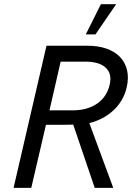

<svg xmlns="http://www.w3.org/2000/svg" viewBox="-20 -912 656 932"><path d="M396.5 -745.1 469.7 -891.6H543.9L443.4 -745.1ZM45.9 0 205.6 -689.9H406.7Q456.1 -689.9 495.8 -676.3Q535.6 -662.6 561.3 -636.7Q586.9 -610.8 596.4 -572.8Q606 -534.7 594.7 -486.3Q579.6 -422.4 531.5 -377.2Q483.4 -332 413.6 -314.5L529.8 0H439.9L335.4 -307.1Q321.3 -306.2 285.2 -306.2H203.1L131.8 0ZM220.2 -376.5H341.3Q409.2 -378.4 454.1 -410.9Q499 -443.4 512.2 -500.5Q524.9 -553.2 493.7 -583Q462.4 -612.8 394 -612.8H274.4Z"/></svg>

Font: HK Grotesk Medium Legacy Italic
Style: Regular
Weight: 500
Italic angle: -13°
Designer: Alfredo Marco Pradil
Foundry: Hanken Design Co.
Version: Version 2.022;PS 002.022;hotconv 1.0.88;makeotf.lib2.5.64775